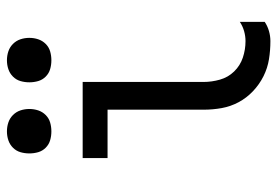

<svg xmlns="http://www.w3.org/2000/svg" viewBox="-140 -632 781 540"><g transform="rotate(-90 250.0 -362.5)"><path d="M404 8Q378 8 353 4Q328 0 305 -11.5Q282 -23 263 -41Q244 -59 232 -81.5Q220 -104 215.5 -129Q211 -154 211 -180V-450H75V-520H289V-180Q289 -157 295.5 -134Q302 -111 318.5 -94Q335 -77 357.5 -69.5Q380 -62 404 -62Q418 -62 432 -66Q446 -70 458 -78V-8Q446 0 432 4Q418 8 404 8ZM350 -608Q337 -608 325 -611.5Q313 -615 304 -624Q295 -633 291.5 -645Q288 -657 288 -670Q288 -683 291.5 -695Q295 -707 304 -716Q313 -725 325 -729Q337 -733 350 -733Q363 -733 375 -729Q387 -725 396 -716Q405 -707 409 -695Q413 -683 413 -670Q413 -657 409 -645Q405 -633 396 -624Q387 -615 375 -611.5Q363 -608 350 -608ZM150 -608Q137 -608 125 -611.5Q113 -615 104 -624Q95 -633 91.5 -645Q88 -657 88 -670Q88 -683 91.5 -695Q95 -707 104 -716Q113 -725 125 -729Q137 -733 150 -733Q163 -733 175 -729Q187 -725 196 -716Q205 -707 209 -695Q213 -683 213 -670Q213 -657 209 -645Q205 -633 196 -624Q187 -615 175 -611.5Q163 -608 150 -608Z"/></g></svg>

Font: Iosevka Term
Style: Regular
Weight: 400
Monospace: yes
Designer: Belleve Invis
Foundry: Belleve Invis
Version: Version 30.0.1